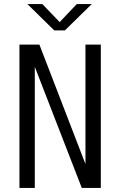

<svg xmlns="http://www.w3.org/2000/svg" viewBox="-20 -918 590 938"><path d="M75 0V-700H172.5L397.5 -116.5V-700H472.5V0H379.5L150 -591.5V0ZM114 -898H187L271.5 -810L355 -898H428L297 -769.5H245Z"/></svg>

Font: Trispace SemiCondensed Light
Style: Regular
Weight: 300
Width: 4
Designer: Tyler Finck
Foundry: Etcetera Type Company
Version: Version 1.210; ttfautohint (v1.8.3)